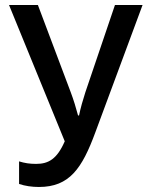

<svg xmlns="http://www.w3.org/2000/svg" viewBox="-20 -734 603 765"><path d="M135 11C257 11 307 -63 360 -207L548 -714H438L320 -366C310 -335 301 -304 295 -274H291C283 -304 273 -337 262 -366L131 -714H16L238 -171C207 -100 173 -81 124 -81C98 -81 79 -84 56 -91V-1C80 7 107 11 135 11Z"/></svg>

Font: Noto Sans Mono SemiCondensed Medium
Style: Regular
Weight: 500
Width: 4
Designer: Monotype Design Team
Foundry: Monotype Imaging Inc.
Version: Version 2.014